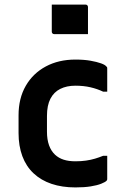

<svg xmlns="http://www.w3.org/2000/svg" viewBox="-20 -807 540 838"><path d="M309 -547Q347 -547 375 -542Q403 -537 421 -530.5Q439 -524 444 -517Q447 -515 447.5 -513Q448 -511 448 -508Q448 -483 448 -457.5Q448 -432 448 -407H430Q405 -419 375 -426Q345 -433 309 -433Q271 -433 243 -419Q215 -405 200 -376Q185 -347 185 -301V-232Q185 -198 194 -173Q203 -148 220 -132Q236 -117 258 -110Q280 -103 309 -103Q334 -103 355 -106Q376 -109 394.5 -114.5Q413 -120 430 -127H448Q448 -102 448 -76.5Q448 -51 448 -26Q448 -24 447.5 -22Q447 -20 445 -18Q439 -12 421.5 -5Q404 2 376 6.5Q348 11 309 11Q251 11 205 -4.5Q159 -20 126.5 -50.5Q94 -81 77.5 -125.5Q61 -170 61 -226V-304Q61 -378 92.5 -432.5Q124 -487 180 -517Q236 -547 309 -547ZM206 -787Q224 -787 242 -787Q260 -787 279.5 -787Q299 -787 317 -787Q335 -787 353 -787Q358 -787 361 -784Q364 -781 364 -776V-658Q346 -658 328 -658Q310 -658 290.5 -658Q271 -658 253 -658Q235 -658 217 -658Q212 -658 209 -661Q206 -664 206 -669Z"/></svg>

Font: Recursive SemiBold
Style: Regular
Weight: 600
Version: Version 1.085